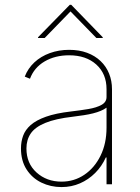

<svg xmlns="http://www.w3.org/2000/svg" viewBox="-20 -759 578 791"><path d="M233.4 11.7Q188.5 11.7 150.4 -6.8Q112.3 -25.4 89.4 -61Q66.4 -96.7 66.4 -147.5Q66.4 -175.3 75.2 -199.7Q84 -224.1 106.4 -243.9Q128.9 -263.7 169.2 -278.1Q209.5 -292.5 272.5 -299.8Q310.5 -304.2 344 -309.8Q377.4 -315.4 398.2 -326.9Q418.9 -338.4 418.9 -359.4V-391.6Q418.9 -455.1 376.7 -493.2Q334.5 -531.2 264.6 -531.2Q207 -531.2 163.8 -505.9Q120.6 -480.5 103.5 -434.6L82 -443.4Q95.2 -477.5 121.8 -502.2Q148.4 -526.9 185.3 -540.3Q222.2 -553.7 264.6 -553.7Q306.2 -553.7 338.9 -541.5Q371.6 -529.3 394.5 -507.3Q417.5 -485.4 429.4 -455.8Q441.4 -426.3 441.4 -391.6V0H418.9V-110.4H416Q399.4 -73.7 372.1 -46.4Q344.7 -19 309.6 -3.7Q274.4 11.7 233.4 11.7ZM233.4 -10.7Q285.2 -10.7 327.1 -38.8Q369.1 -66.9 394 -117.2Q418.9 -167.5 418.9 -233.4V-315.4Q408.7 -308.1 394.8 -302.2Q380.9 -296.4 363.5 -292Q346.2 -287.6 325.4 -284.4Q304.7 -281.2 281.2 -278.3Q208 -270 166 -252.4Q124 -234.9 106.4 -208.7Q88.9 -182.6 88.9 -147.5Q88.9 -85.9 130.6 -48.3Q172.4 -10.7 233.4 -10.7ZM377 -602.5 270.5 -711.9 164.1 -602.5H136.7V-605.5L267.6 -739.3H273.4L403.3 -605.5V-602.5Z"/></svg>

Font: Inter Tight Thin
Style: Regular
Weight: 250
Designer: Rasmus Andersson
Foundry: rsms
Version: Version 3.004